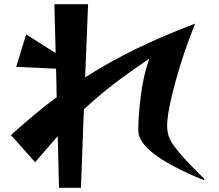

<svg xmlns="http://www.w3.org/2000/svg" viewBox="-20 -831 1040 911"><path d="M147 -61 32 -190Q143 -291 249 -370L246 -505L57 -514L104 -668L244 -579L238 -811H398L384 -464Q500 -538 626.5 -599.5Q753 -661 906 -719Q853 -590 813 -445Q773 -300 773 -232Q773 -200 785.5 -172.5Q798 -145 835 -101.5Q872 -58 950 18L947 24Q783 -44 709.5 -101.5Q636 -159 636 -213Q636 -280 648 -376Q660 -472 688 -552Q594 -489 521.5 -433.5Q449 -378 378 -312L364 60H260L254 -185Q192 -115 147 -61Z"/></svg>

Font: Tiejili SC
Style: Regular
Weight: 400
Designer: Buernia
Foundry: Ershou Xiaoxi Press
Version: Version 1.100